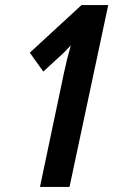

<svg xmlns="http://www.w3.org/2000/svg" viewBox="-20 -734 461 754"><path d="M253 0 405 -714H300L97 -527L150 -453L224 -521Q233 -529 241.5 -538.5Q250 -548 258 -556Q248 -520 243 -499.5Q238 -479 231 -447L137 0Z"/></svg>

Font: Noto Sans Display Condensed
Style: Bold Italic
Weight: 700
Width: 3
Designer: Monotype Design team
Foundry: Monotype Imaging Inc.
Version: 1.000